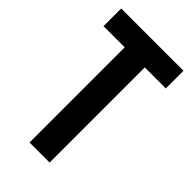

<svg xmlns="http://www.w3.org/2000/svg" viewBox="-219 -787 859 859"><g transform="rotate(45 210.5 -357.0)"><path d="M274 -602H407V-714H13V-602H147V0H274Z"/></g></svg>

Font: Noto Sans UI Condensed
Style: Bold
Weight: 700
Width: 3
Designer: Monotype Design Team
Foundry: Monotype Imaging Inc.
Version: 1.001